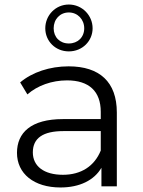

<svg xmlns="http://www.w3.org/2000/svg" viewBox="-20 -823 630 848"><path d="M247 5C332 5 396 -27 428 -82V0H496V-326C496 -461 420 -530 283 -530C200 -530 122 -504 69 -459L101 -406C145 -445 209 -468 276 -468C373 -468 425 -420 425 -329V-297H258C117 -297 55 -237 55 -148C55 -56 130 5 247 5ZM125 -150C125 -213 170 -244 260 -244H425V-158C397 -89 338 -51 258 -51C174 -51 125 -89 125 -150ZM180 -698C180 -642 224 -596 284 -596C344 -596 389 -642 389 -698C389 -755 343 -803 284 -803C225 -803 180 -755 180 -698ZM284 -768C323 -768 352 -737 352 -698C352 -659 324 -631 284 -631C244 -631 217 -659 217 -698C217 -738 245 -768 284 -768Z"/></svg>

Font: Malon Grotesk
Style: Regular
Weight: 400
Designer: Julieta Ulanovsky
Foundry: Julieta Ulanovsky
Version: Version 7.200